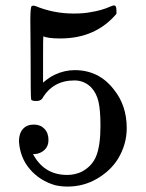

<svg xmlns="http://www.w3.org/2000/svg" viewBox="-20 -473 540 709"><path d="M159 44Q159 67 144.5 80.5Q130 94 109 96H102L107 105Q148 173 228 173Q255 173 280 162Q321 141 336 101.5Q351 62 351 -8Q351 -67 343.5 -98.5Q336 -130 316 -151Q290 -176 255 -176Q175 -176 136 -109Q129 -100 114 -100Q97 -100 95 -106Q93 -110 93 -277Q93 -306 92.5 -346Q92 -386 92 -397Q92 -451 98 -451Q100 -452 103 -452Q107 -452 110 -451Q178 -423 251 -423Q290 -423 314 -428Q354 -434 388 -449Q397 -453 401 -453Q410 -453 410 -435V-422Q333 -331 203 -331Q156 -331 140 -339Q139 -339 139 -254V-168Q164 -189 182 -197Q218 -214 256 -214Q345 -214 400 -143Q448 -84 448 0Q448 60 416 113Q389 157 339 186.5Q289 216 229 216Q207 216 184 211Q128 195 91 152.5Q54 110 50 49Q50 20 64.5 3.5Q79 -13 105 -13Q129 -13 144 2.5Q159 18 159 44Z"/></svg>

Font: MathJax_Caligraphic
Style: Regular
Weight: 400
Version: Version 1.1